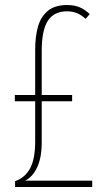

<svg xmlns="http://www.w3.org/2000/svg" viewBox="-20 -744 426 764"><path d="M247 -724Q276 -724 297 -715Q318 -706 337 -688L321 -669Q299 -688 281.5 -693.5Q264 -699 247 -699Q195 -699 170.5 -661.5Q146 -624 146 -541V-366H267V-341H146V-177Q146 -117 128 -78.5Q110 -40 80 -25H347V0H40V-23Q80 -37 100 -74.5Q120 -112 120 -182V-341H39V-366H120V-548Q120 -598 131 -637.5Q142 -677 170 -700.5Q198 -724 247 -724Z"/></svg>

Font: Noto Sans Sinhala UI ExtraCondensed Thin
Style: Regular
Weight: 100
Width: 2
Designer: Jelle Bosma - Monotype Design Team
Foundry: Monotype Imaging Inc.
Version: Version 2.006; ttfautohint (v1.8.4.7-5d5b)